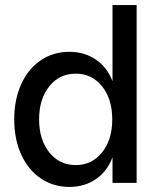

<svg xmlns="http://www.w3.org/2000/svg" viewBox="-20 -720 625 756"><path d="M36 -250Q36 -328 63.5 -388.5Q91 -449 140.5 -482.5Q190 -516 253 -516Q313 -516 358 -485Q403 -454 423 -400V-700H518V0H423V-101Q403 -46 358 -15Q313 16 253 16Q190 16 140.5 -17.5Q91 -51 63.5 -111.5Q36 -172 36 -250ZM278 -70Q342 -70 382 -120Q422 -170 422 -250Q422 -330 382 -380Q342 -430 278 -430Q214 -430 174 -380Q134 -330 134 -250Q134 -170 174 -120Q214 -70 278 -70Z"/></svg>

Font: MedMera Sans Display
Style: Regular
Weight: 500
Designer: Kasper Nordkvist
Foundry: UNCUT.wtf
Version: Version 1.300